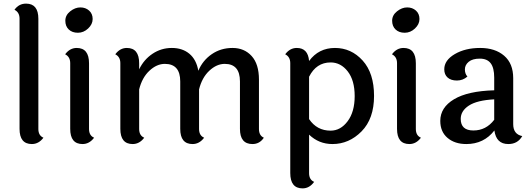

<svg xmlns="http://www.w3.org/2000/svg" viewBox="-20 -787 2942 1061"><path d="M192 -683V-74Q192 -38 220 -26Q194 9 156 9Q88 9 88 -75V-684Q88 -719 60 -733Q84 -767 124 -767Q192 -767 192 -683Z M424 -746Q453 -746 472.5 -728.5Q492 -711 492 -682Q492 -653 467 -629.5Q442 -606 410.5 -606Q379 -606 360 -624Q341 -642 341 -672.5Q341 -703 368 -724.5Q395 -746 424 -746ZM472 -437V-74Q472 -38 500 -26Q474 9 436 9Q368 9 368 -75V-438Q368 -473 340 -487Q366 -522 404 -522Q472 -522 472 -437Z M1411 -347V-74Q1411 -38 1438 -26Q1415 9 1375 9Q1306 9 1306 -75V-337Q1306 -434 1222 -434Q1177 -434 1136.5 -396Q1096 -358 1080 -293V-74Q1080 -38 1108 -26Q1082 9 1044 9Q976 9 976 -75V-337Q976 -434 891 -434Q846 -434 805.5 -396Q765 -358 749 -293V-74Q749 -38 777 -26Q751 9 713 9Q645 9 645 -75V-438Q645 -473 617 -487Q643 -522 681 -522Q749 -522 749 -437V-404Q775 -458 823 -490Q871 -522 929.5 -522Q988 -522 1026.5 -490Q1065 -458 1076 -396Q1100 -453 1150 -487.5Q1200 -522 1265 -522Q1330 -522 1370.5 -477.5Q1411 -433 1411 -347Z M1807 -65Q1862 -65 1901 -117Q1940 -169 1940 -256Q1940 -343 1901.5 -392.5Q1863 -442 1807 -442Q1728 -442 1688 -363V-129Q1731 -65 1807 -65ZM1584 169V-438Q1584 -473 1556 -487Q1582 -522 1620 -522Q1682 -522 1688 -450Q1741 -522 1831 -522Q1921 -522 1984 -452.5Q2047 -383 2047 -257Q2047 -131 1978 -61Q1909 9 1817 9Q1742 9 1688 -43V170Q1688 206 1716 218Q1690 254 1652 254Q1584 254 1584 169Z M2230 -746Q2259 -746 2278.5 -728.5Q2298 -711 2298 -682Q2298 -653 2273 -629.5Q2248 -606 2216.5 -606Q2185 -606 2166 -624Q2147 -642 2147 -672.5Q2147 -703 2174 -724.5Q2201 -746 2230 -746ZM2278 -437V-74Q2278 -38 2306 -26Q2280 9 2242 9Q2174 9 2174 -75V-438Q2174 -473 2146 -487Q2172 -522 2210 -522Q2278 -522 2278 -437Z M2526 -130Q2526 -66 2596 -66Q2666 -66 2711 -125V-238Q2616 -233 2571 -203.5Q2526 -174 2526 -130ZM2816 -355V-101Q2816 -45 2866 -35Q2841 9 2789 9Q2722 9 2712 -66Q2654 9 2557 9Q2493 9 2453 -25Q2413 -59 2413 -119Q2413 -193 2489 -238.5Q2565 -284 2711 -288V-358Q2711 -412 2691.5 -437.5Q2672 -463 2631.5 -463Q2591 -463 2570 -445.5Q2549 -428 2549 -403.5Q2549 -379 2563 -364Q2538 -342 2505 -342Q2472 -342 2453.5 -358.5Q2435 -375 2435 -404Q2435 -454 2493 -488Q2551 -522 2633.5 -522Q2716 -522 2766 -479Q2816 -436 2816 -355Z"/></svg>

Font: Laila Medium
Style: Regular
Weight: 500
Designer: Hitesh Malaviya
Foundry: Indian Type Foundry
Version: Version 1.302;PS 1.0;hotconv 1.0.78;makeotf.lib2.5.61930; tt